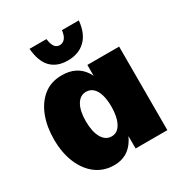

<svg xmlns="http://www.w3.org/2000/svg" viewBox="-173 -849 942 995"><g transform="rotate(-30 298.0 -351.0)"><path d="M225 20Q164 20 118 -14Q72 -48 46 -109.5Q20 -171 20 -252Q20 -327 43 -387.5Q66 -448 110.5 -484Q155 -520 221 -520Q309 -520 352 -454.5Q395 -389 395 -258Q395 -126 352 -53Q309 20 225 20ZM288 -116Q312 -116 328.5 -132.5Q345 -149 354 -179.5Q363 -210 363 -251Q363 -293 354 -322.5Q345 -352 328 -367.5Q311 -383 287 -383Q251 -383 230.5 -348Q210 -313 210 -251Q210 -188 231 -152Q252 -116 288 -116ZM363 0V-500H553V0ZM246 -722Q251 -688 262 -674Q273 -660 291 -660Q309 -660 322 -674.5Q335 -689 339 -722H440Q433 -647 393 -608.5Q353 -570 288 -570Q225 -570 188.5 -606.5Q152 -643 145 -722Z"/></g></svg>

Font: Moderustic ExtraBold
Style: Regular
Weight: 800
Designer: Tural Alisoy
Foundry: TAFT Foundry
Version: Version 2.120